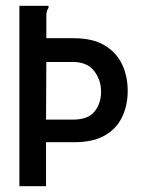

<svg xmlns="http://www.w3.org/2000/svg" viewBox="-20 -643 490 663"><path d="M47 0V-623H147Q148 -621 148 -619Q148 -616 144.5 -610.5Q141 -605 140 -592V-511H235Q300 -511 341 -486.5Q382 -462 401.5 -421Q421 -380 421 -329Q421 -279 401.5 -238.5Q382 -198 341.5 -175Q301 -152 237 -152H139V0ZM139 -230H233Q284 -230 306.5 -258Q329 -286 329 -327Q329 -367 305 -398Q281 -429 231 -429H140Z"/></svg>

Font: Inconsolata SemiCondensed SemiBold
Style: Regular
Weight: 600
Width: 4
Monospace: yes
Designer: Raph Levien, Cyreal, Brenton Simpson
Foundry: Raph Levien, Cyreal, Google
Version: Version 3.001; ttfautohint (v1.8.2.53-6de2)